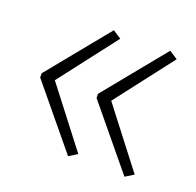

<svg xmlns="http://www.w3.org/2000/svg" viewBox="-80 -556 573 560"><g transform="rotate(20 206.5 -276.5)"><path d="M29 -282V-269L184 -81L210 -97L72 -276L210 -455L184 -472ZM204 -282V-269L359 -81L385 -97L247 -276L385 -455L359 -472Z"/></g></svg>

Font: Noto Sans Cherokee ExtraLight
Style: Regular
Weight: 200
Designer: Monotype Design Team
Foundry: Monotype Imaging Inc.
Version: Version 2.001